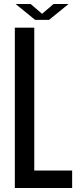

<svg xmlns="http://www.w3.org/2000/svg" viewBox="-20 -938 409 958"><path d="M54 0V-800H151V-87H340V0ZM58 -918H133L190 -869L247 -918H322L225 -839H155Z"/></svg>

Font: Big Shoulders Text SemiBold
Style: Regular
Weight: 600
Designer: Patric King
Foundry: XO Type Co
Version: Version 1.000; ttfautohint (v1.8.2)